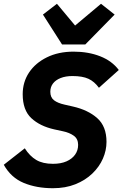

<svg xmlns="http://www.w3.org/2000/svg" viewBox="-25 -983 648 1015"><path d="M255 12Q168 12 100.5 -16Q33 -44 -5 -112L106 -199Q132 -158 166.5 -137.5Q201 -117 255 -117Q297 -117 326.5 -130Q356 -143 372 -165.5Q388 -188 388 -217Q388 -249 365 -265.5Q342 -282 308 -289L262 -299Q186 -316 140.5 -358.5Q95 -401 95 -485Q95 -549 128.5 -599.5Q162 -650 223 -680Q284 -710 364 -710Q442 -710 504.5 -685.5Q567 -661 603 -613L498 -519Q474 -552 442.5 -566.5Q411 -581 358 -581Q322 -581 295.5 -570.5Q269 -560 255 -541.5Q241 -523 241 -498Q241 -468 260.5 -453Q280 -438 316 -430L360 -420Q440 -402 489 -358.5Q538 -315 538 -233Q538 -188 519 -144.5Q500 -101 463 -65.5Q426 -30 373.5 -9Q321 12 255 12ZM426 -748H303L202 -906L276 -963L372 -848L509 -963L581 -906Z"/></svg>

Font: IBM Plex Sans Var
Style: Italic
Weight: 400
Italic angle: -11.31°
Designer: Mike Abbink, Paul van der Laan, Pieter van Rosmalen
Foundry: Bold Monday
Version: Version 1.001